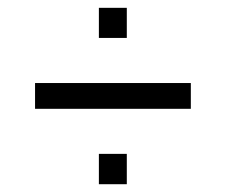

<svg xmlns="http://www.w3.org/2000/svg" viewBox="-20 -499 580 493"><path d="M70 -219.6V-285.8H470V-219.6ZM233.9 -26V-103.9H305.6V-26ZM233.9 -401.6V-478.9H305.6V-401.6Z"/></svg>

Font: Saira Thin
Style: Regular
Weight: 100
Designer: Hector Gatti with collaboration of the Omnibus-Type team
Foundry: Omnibus-Type
Version: Version 1.101